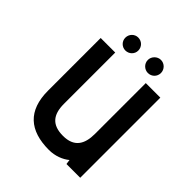

<svg xmlns="http://www.w3.org/2000/svg" viewBox="-180 -729 849 849"><g transform="rotate(45 244.0 -305.0)"><path d="M451 0V-501H360V-183C360 -118 335 -77 266 -77C198 -77 169 -112 169 -180V-501H78V-172C78 -47 145 11 266 11C305 11 339 -3 362 -22L365 0ZM235 -579C235 -602 217 -620 194 -620C172 -620 154 -602 154 -579C154 -557 172 -539 194 -539C217 -539 235 -557 235 -579ZM335 -539C358 -539 376 -557 376 -580C376 -602 358 -621 335 -621C313 -621 294 -602 294 -580C294 -557 313 -539 335 -539Z"/></g></svg>

Font: Advent Pro
Style: SemiBold
Weight: 600
Designer: Andreas Kalpakidis
Foundry: Andreas Kalpakidis
Version: Version 2.002 2008